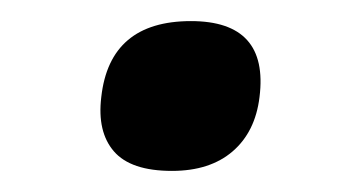

<svg xmlns="http://www.w3.org/2000/svg" viewBox="-20 -350 340 182"><path d="M76 -258Q84 -330 161 -330Q235 -330 226 -258Q222 -225 200.5 -206.5Q179 -188 143 -188Q104 -188 88 -206.5Q72 -225 76 -258Z"/></svg>

Font: Haskoy Bold
Style: Italic
Weight: 700
Designer: Ertekin Erdin
Foundry: Ertekin Erdin
Version: Version 2.000; ttfautohint (v1.8.4.7-5d5b)